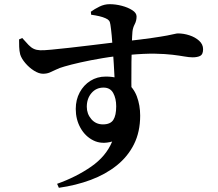

<svg xmlns="http://www.w3.org/2000/svg" viewBox="-20 -823 1040 918"><path d="M71.2 -634.6 86.3 -641.2Q104.1 -621.1 116.5 -608.1Q128.9 -595.2 141.9 -589.3Q154.9 -583.4 171.9 -582.7Q188.1 -581.9 226.3 -585.6Q264.5 -589.2 314.6 -594.8Q364.7 -600.5 416 -606.7Q467.3 -613 511.3 -618.3Q555.2 -623.5 580 -625.8Q659.8 -634.7 706.9 -641.6Q754.1 -648.4 779.1 -653.2Q804.1 -658 814.5 -660.6Q824.9 -663.2 831 -663.2Q858.1 -663.2 885.7 -654.2Q913.3 -645.2 932.1 -628.2Q951 -611.1 951 -587.9Q951 -562.9 937.4 -555.9Q923.7 -548.9 901.1 -548.9Q884.5 -548.9 861.5 -553Q838.5 -557.1 804.7 -561.2Q771 -565.3 720.9 -566.3Q670.8 -567.2 598.7 -560.7Q531 -555.2 471.4 -545.1Q411.7 -535.1 365.2 -524.6Q318.6 -514.1 288.2 -505.1Q264.8 -498.6 247.9 -490.2Q231.1 -481.8 217.2 -476.1Q203.3 -470.4 185.4 -470.4Q166.1 -470.4 142.7 -485Q119.4 -499.7 101 -521.4Q82.6 -543.1 76.6 -562.8Q72.3 -579.7 71.7 -599.1Q71 -618.4 71.2 -634.6ZM415.8 -752.6 414.3 -766.9Q432.1 -779.9 455.7 -791.5Q479.2 -803 504.2 -803Q532.9 -803 562.6 -795.2Q592.2 -787.4 612.6 -774.2Q633 -761.1 633 -744.2Q633 -723.9 624 -707Q615.1 -690.1 613.3 -671.6Q611.6 -653.6 610.4 -614.8Q609.1 -576 608.5 -526.8Q607.9 -477.5 608.1 -428.1Q608.2 -378.7 609.2 -340.6L528.6 -418.4Q528.6 -429.9 527.4 -456.1Q526.2 -482.3 524.1 -516.2Q522 -550.1 519.5 -585.8Q517 -621.6 514.1 -653.1Q511.1 -684.7 507.9 -705Q506.2 -718.1 501.3 -724.3Q496.5 -730.6 484.5 -735.8Q472.3 -741.4 454.5 -745.6Q436.6 -749.7 415.8 -752.6ZM485.7 -456.9Q546.4 -456.9 582.4 -430.7Q618.4 -404.5 634.3 -362.2Q650.2 -319.9 650.2 -270.1Q650.2 -192.6 620.6 -133.3Q590.9 -74 537.8 -31.7Q484.8 10.6 414.1 37Q343.3 63.4 261.5 74.9L253 55.9Q344.8 23.1 416 -26.3Q487.1 -75.7 516.3 -146.3Q466.1 -132 427 -151.3Q387.8 -170.6 365 -211.1Q342.2 -251.7 342.2 -302Q342.2 -346.2 361.1 -381.2Q379.9 -416.2 412.3 -436.6Q444.7 -456.9 485.7 -456.9ZM472.1 -228.3Q507.9 -228.3 521.8 -249.8Q535.6 -271.2 535.6 -314.6Q535.6 -352.2 521.3 -378.2Q507 -404.2 475 -404.2Q439.7 -404.2 417.3 -377.9Q395 -351.7 395 -312.3Q395 -278.7 416.5 -253.5Q438.1 -228.3 472.1 -228.3Z"/></svg>

Font: Source Han Serif JP VF
Style: Regular
Weight: 250
Designer: Ryoko NISHIZUKA 西塚涼子 (kana & ideographs); Frank Grießhammer (Latin, Greek & Cyrillic); Wenlong ZHANG 张文龙 (bopomofo); San
Foundry: Adobe
Version: Version 2.001;hotconv 1.1.0;makeotfexe 2.6.0